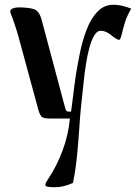

<svg xmlns="http://www.w3.org/2000/svg" viewBox="-20 -497 573 805"><path d="M23 -448Q23 -458 34.5 -462Q46 -466 57 -466Q98 -466 121 -459Q144 -452 154 -416L252 -49Q255 -36 258 -32.5Q261 -29 267 -29H278Q281 -51 284.5 -79Q288 -107 291.5 -135Q295 -163 298 -182Q305 -226 315.5 -277Q326 -328 343.5 -373.5Q361 -419 388.5 -448Q416 -477 456 -477Q476 -477 495 -472Q514 -467 530 -461Q512 -429 504.5 -405Q497 -381 490 -352Q485 -330 479 -330Q474 -330 464 -336.5Q454 -343 442 -353Q422 -368 402 -368Q386 -368 374 -346.5Q362 -325 354 -294Q346 -263 341.5 -234Q337 -205 335 -191Q332 -163 327.5 -123.5Q323 -84 319 -43Q315 -2 313 33Q310 79 304 145Q298 211 286 270Q265 279 247 283.5Q229 288 210 288Q197 288 183.5 286.5Q170 285 170 278Q170 271 181 255Q219 198 243 132.5Q267 67 273 0H193Q167 0 157.5 -5.5Q148 -11 141 -36L57 -345Q55 -354 49.5 -370.5Q44 -387 38 -405.5Q32 -424 26 -437Q23 -446 23 -448Z"/></svg>

Font: Monomakh
Style: Regular
Weight: 400
Version: Version 1.200; ttfautohint (v1.8.4.7-5d5b)